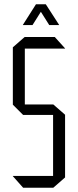

<svg xmlns="http://www.w3.org/2000/svg" viewBox="-20 -877 364 897"><path d="M96 -650V-704H236L284 -651V-650ZM88 0 40 -54V-55H228V0ZM88 -340 40 -388V-389H228V-340ZM40 -389V-656L95 -704H96V-389ZM228 0V-389H229L284 -341V-48L229 0ZM210 -760 152 -852 194 -857 256 -761V-760ZM87 -760V-761L148 -857H193L132 -760Z"/></svg>

Font: Foldit Light
Style: Regular
Weight: 300
Version: Version 1.003